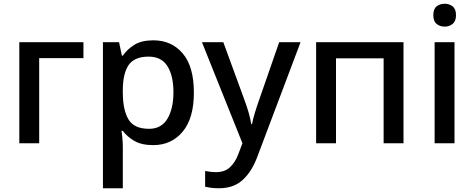

<svg xmlns="http://www.w3.org/2000/svg" viewBox="-20 -764 2527 1024"><path d="M425 -539V-454H189V0H83V-539Z M798 -549Q895 -549 954.5 -479Q1014 -409 1014 -270Q1014 -133 954 -61.5Q894 10 797 10Q735 10 696.5 -12.5Q658 -35 635 -66H628Q631 -48 633 -23.5Q635 1 635 20V240H529V-539H615L630 -467H635Q658 -501 696.5 -525Q735 -549 798 -549ZM773 -462Q698 -462 667 -418.5Q636 -375 635 -287V-271Q635 -178 665 -127.5Q695 -77 775 -77Q841 -77 873 -131Q905 -185 905 -272Q905 -360 873 -411Q841 -462 773 -462Z M1057 -539H1171L1283 -233Q1296 -198 1305.5 -165.5Q1315 -133 1320 -102H1324Q1329 -128 1339.5 -163Q1350 -198 1363 -234L1469 -539H1583L1352 73Q1323 151 1274.5 195.5Q1226 240 1148 240Q1123 240 1105 237.5Q1087 235 1074 232V148Q1084 150 1100 152Q1116 154 1133 154Q1179 154 1207 127.5Q1235 101 1251 58L1273 0Z M2132 -539V0H2026V-453H1772V0H1666V-539Z M2352 -744Q2376 -744 2394 -730Q2412 -716 2412 -683Q2412 -651 2394 -636.5Q2376 -622 2352 -622Q2326 -622 2308.5 -636.5Q2291 -651 2291 -683Q2291 -716 2308.5 -730Q2326 -744 2352 -744ZM2404 -539V0H2298V-539Z"/></svg>

Font: Noto Sans Medium
Style: Regular
Weight: 500
Designer: Monotype Design Team
Foundry: Monotype Imaging Inc.
Version: Version 2.007